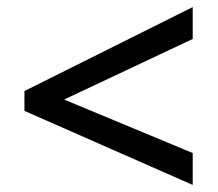

<svg xmlns="http://www.w3.org/2000/svg" viewBox="-20 -633 615 542"><path d="M524 -111 49 -320V-376L524 -613V-523L161 -352L524 -201Z"/></svg>

Font: Noto Sans Lao Looped Medium
Style: Regular
Weight: 500
Designer: Mark Frömberg, Ben Mitchell
Foundry: The Fontpad Ltd
Version: Version 1.002; ttfautohint (v1.8.4.7-5d5b)